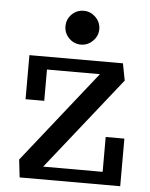

<svg xmlns="http://www.w3.org/2000/svg" viewBox="-53 -777 639 820"><g transform="rotate(5 267.0 -366.5)"><path d="M53.2 0ZM200.7 -660.2Q200.7 -690.4 221.9 -711.7Q243.2 -732.9 272.9 -732.9Q302.2 -732.9 324 -711.4Q345.7 -689.9 345.7 -660.2Q345.7 -630.9 324 -609.4Q302.2 -587.9 272.9 -587.9Q243.2 -587.9 221.9 -609.4Q200.7 -630.9 200.7 -660.2ZM493.2 0H62L53.2 -77.1H54.2L365.2 -469.2H138.2V-335H58.1V-523.9H459L473.1 -451.2L158.2 -54.7H413.1V-204.1H493.2Z"/></g></svg>

Font: Trocchi
Style: Regular
Weight: 400
Designer: vernon adams
Version: Version 1.0; ttfautohint (v0.8) -l 6 -r 50 -G 100